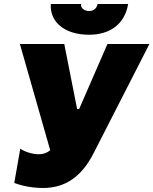

<svg xmlns="http://www.w3.org/2000/svg" viewBox="-20 -919 764 956"><path d="M195 17C309 17 389 -44 446 -156L724 -700H515L374 -376H364L300 -700H79L230 -171C213 -157 195 -151 173 -151C138 -151 100 -165 81 -179L51 -8C96 9 148 17 195 17ZM424 -746C524 -746 601 -796 618 -899H466C462 -877 445 -864 424 -864C399 -864 380 -880 384 -899H233C227 -811 300 -746 424 -746Z"/></svg>

Font: Fixel Display Black
Style: Italic
Weight: 900
Italic angle: -10°
Designer: AlfaBravo + MacPaw
Foundry: Kyrylo Tkachov, Marchela Mozhyna, Serhii Makarenko, Maria Weinstein, Zakhar Kryvoshyya
Version: Version 1.210;Glyphs 3.2 (3217)